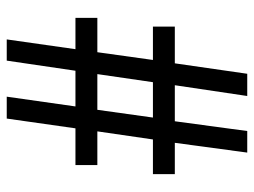

<svg xmlns="http://www.w3.org/2000/svg" viewBox="-112 -642 754 570"><g transform="rotate(-90 265.0 -357.0)"><path d="M97 0H161L190 -215H297L265 0H331L362 -215H471V-280H372L395 -445H497V-510H404L433 -714H370L340 -510H234L263 -714H198L169 -510H60V-445H160L136 -280H33V-215H126ZM201 -280 224 -445H330L306 -280Z"/></g></svg>

Font: Noto Sans Mono Condensed
Style: Regular
Weight: 400
Width: 3
Designer: Monotype Design Team
Foundry: Monotype Imaging Inc.
Version: Version 2.014